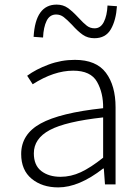

<svg xmlns="http://www.w3.org/2000/svg" viewBox="-20 -801 610 834"><path d="M72 -132Q72 -218 156.5 -264.5Q241 -311 428 -331Q429 -397 401.5 -445.5Q374 -494 298 -494Q214 -494 122 -435L98 -472Q136 -500 191 -520.5Q246 -541 305 -541Q398 -541 440 -485Q482 -429 482 -335V0H436L431 -69H428Q323 13 233 13Q163 13 117.5 -24.5Q72 -62 72 -132ZM428 -116V-291Q265 -273 196 -236Q127 -199 127 -135Q127 -83 159.5 -58Q192 -33 243 -33Q288 -33 331 -53Q374 -73 428 -116ZM293 -693Q271 -716 256.5 -727Q242 -738 224 -738Q196 -738 182.5 -710.5Q169 -683 167 -638L126 -641Q134 -781 226 -781Q254 -781 274.5 -766.5Q295 -752 321 -724Q343 -700 357.5 -689Q372 -678 391 -678Q417 -678 431 -705.5Q445 -733 447 -777L488 -774Q484 -713 461.5 -674Q439 -635 390 -635Q361 -635 339.5 -650Q318 -665 293 -693Z"/></svg>

Font: Nebula Sans Light
Style: Regular
Weight: 300
Designer: Paul D. Hunt for Adobe (as Source Sans)
Foundry: Nebula Entertainment & Broadcasting LLC
Version: Version 1.010